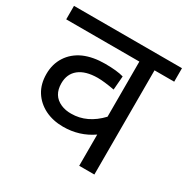

<svg xmlns="http://www.w3.org/2000/svg" viewBox="-145 -750 860 879"><g transform="rotate(30 285.5 -311.0)"><path d="M354.5 -453.6 348.6 -380.9Q293 -391.1 258.8 -391.1Q195.3 -390.6 161.1 -363.3Q127 -335.9 127 -286.6Q127 -221.7 180.7 -198.2Q205.1 -187.5 235.4 -188Q319.3 -188 386.7 -259.3V-550.8H0V-622.1H570.8V-550.8H466.8V0H386.7V-165Q318.4 -117.7 232.9 -117.7Q179.2 -117.7 136.7 -138.7Q94.2 -160.2 70.3 -198.2Q46.4 -236.3 46.4 -289.1Q46.4 -341.8 72.3 -381.8Q98.1 -421.9 145.5 -443.4Q192.9 -463.9 256.3 -463.9Q319.8 -463.9 354.5 -453.6Z"/></g></svg>

Font: NotoSans
Style: Regular
Weight: 400
Designer: Monotype Design team
Foundry: Monotype Imaging Inc.
Version: Version 1.04